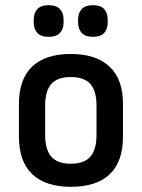

<svg xmlns="http://www.w3.org/2000/svg" viewBox="-20 -709 547 740"><path d="M253 11Q156 11 104.5 -37.5Q53 -86 53 -183V-308Q53 -404 104 -452.5Q155 -501 253 -501Q350 -501 402 -452.5Q454 -404 454 -308V-183Q454 -86 403 -37.5Q352 11 253 11ZM253 -78Q305 -78 328.5 -105.5Q352 -133 352 -189V-302Q352 -358 328.5 -385Q305 -412 253 -412Q201 -412 177.5 -385Q154 -358 154 -302V-189Q154 -133 177.5 -105.5Q201 -78 253 -78ZM167 -567Q138 -567 124 -582Q110 -597 110 -622V-634Q110 -659 124 -674Q138 -689 167 -689Q197 -689 211 -674Q225 -659 225 -634V-622Q225 -597 211 -582Q197 -567 167 -567ZM338 -567Q309 -567 295 -582Q281 -597 281 -622V-634Q281 -659 295 -674Q309 -689 338 -689Q368 -689 381.5 -674Q395 -659 395 -634V-622Q395 -597 381.5 -582Q368 -567 338 -567Z"/></svg>

Font: Sofia Sans Extra Cond
Style: Bold
Weight: 700
Width: 1
Designer: Botio Nikoltchev, Ani Petrova
Foundry: lettersoup
Version: Version 4.100; ttfautohint (v1.8.3)